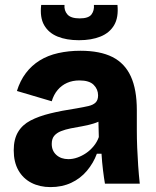

<svg xmlns="http://www.w3.org/2000/svg" viewBox="-20 -749 635 783"><path d="M186 14Q142 14 108 -3.5Q74 -21 55 -54.5Q36 -88 36 -136Q36 -181 53.5 -210.5Q71 -240 104.5 -257.5Q138 -275 185 -286.5Q232 -298 292 -307Q321 -312 340.5 -316.5Q360 -321 370 -331Q380 -341 380 -360Q380 -385 362 -403Q344 -421 304 -421Q276 -421 253.5 -411Q231 -401 215 -382Q199 -363 191 -336L49 -378Q62 -420 85.5 -451Q109 -482 142 -502.5Q175 -523 217.5 -532.5Q260 -542 308 -542Q388 -542 438.5 -516.5Q489 -491 513.5 -437.5Q538 -384 538 -300V-219Q538 -183 539.5 -146.5Q541 -110 543.5 -73.5Q546 -37 550 0H408Q404 -23 400 -55.5Q396 -88 394 -122H375Q361 -84 334.5 -52.5Q308 -21 270.5 -3.5Q233 14 186 14ZM259 -100Q277 -100 295.5 -106.5Q314 -113 331 -124.5Q348 -136 362 -153Q376 -170 383 -190L381 -269L403 -264Q384 -252 361 -245Q338 -238 314.5 -234Q291 -230 268.5 -225.5Q246 -221 228.5 -214Q211 -207 201 -195Q191 -183 191 -162Q191 -134 210 -117Q229 -100 259 -100ZM148 -729H243Q241 -706 255 -690Q269 -674 305 -674Q341 -674 353 -690Q365 -706 363 -729H459Q464 -678 445.5 -646.5Q427 -615 390 -600Q353 -585 302 -585Q251 -585 214.5 -600Q178 -615 160 -646.5Q142 -678 148 -729Z"/></svg>

Font: Bricolage Grotesque 96pt ExtraBold ExtraBold
Style: Regular
Weight: 800
Version: Version 1.001;gftools[0.9.33.dev8+g029e19f]